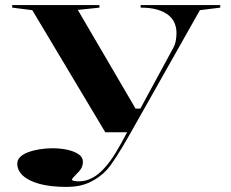

<svg xmlns="http://www.w3.org/2000/svg" viewBox="-20 -520 910 755"><path d="M243 215Q178 215 135 203Q92 191 70 170.5Q48 150 48 124Q48 108 59.5 97Q71 86 91 78.5Q111 71 136 67Q161 63 186 63Q218 63 245 69Q272 75 289 86.5Q306 98 306 116Q306 129 300.5 140Q295 151 282 163Q273 172 268 178Q263 184 263 186Q263 193 292 193Q318 193 344 179Q370 165 393 138Q414 115 435.5 79.5Q457 44 480 0H394L107 -480L28 -490V-500H371V-490L286 -481L513 -93H532L661 -331Q668 -343 671 -358.5Q674 -374 674 -390Q674 -410 667 -428Q660 -446 643 -460Q626 -474 599 -482Q572 -490 533 -490V-500H846V-490L766 -480L495 0Q463 57 438.5 95Q414 133 399 149Q371 179 332.5 197Q294 215 243 215Z"/></svg>

Font: Kalnia SemiExpanded
Style: Regular
Weight: 400
Width: 6
Designer: Frida Medrano
Foundry: Frida Medrano
Version: Version 1.105